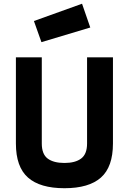

<svg xmlns="http://www.w3.org/2000/svg" viewBox="-20 -996 682 1025"><path d="M203.1 -230Q203.1 -172.9 234.6 -149.4Q266.1 -126 324.2 -126Q381.8 -126 413.3 -149.7Q444.8 -173.3 444.8 -230V-689.9H583V-230Q583 -105 518.8 -48.1Q454.6 8.8 324.2 8.8Q193.8 8.8 129.4 -48.1Q64.9 -105 64.9 -230V-689.9H203.1ZM161.1 -883.8 418 -976.1 461.9 -849.1 201.2 -771Z"/></svg>

Font: TitilliumText25L
Style: 999 wt
Weight: 900
Designer: Accademia di Belle Arti di Urbino and others
Foundry: Accademia di Belle Arti di Urbino and others.
Version: Version 25.000